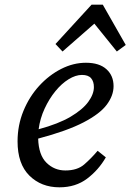

<svg xmlns="http://www.w3.org/2000/svg" viewBox="-20 -788 557 820"><path d="M330 -468Q303 -468 273 -449.5Q243 -431 216.5 -398.5Q190 -366 170.5 -324Q151 -282 145 -236Q230 -259 281.5 -289.5Q333 -320 357 -353Q381 -386 381 -416Q381 -440 369 -454Q357 -468 330 -468ZM234 12Q156 12 105.5 -38Q55 -88 55 -184Q55 -253 80 -314Q105 -375 147 -421Q189 -467 241 -493.5Q293 -520 347 -520Q404 -520 434.5 -492.5Q465 -465 465 -420Q465 -380 436 -341Q407 -302 337 -265.5Q267 -229 143 -196Q145 -126 178.5 -93Q212 -60 259 -60Q310 -60 339.5 -85.5Q369 -111 397 -144L432 -116Q401 -62 352 -25Q303 12 234 12ZM479 -568 383 -687 247 -568 217 -600 371 -768H419L517 -596Z"/></svg>

Font: Source Serif 4 Caption
Style: Italic
Weight: 400
Italic angle: -12°
Designer: Frank Grießhammer
Foundry: Adobe Systems Incorporated
Version: Version 4.004;hotconv 1.0.117;makeotfexe 2.5.65602